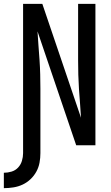

<svg xmlns="http://www.w3.org/2000/svg" viewBox="-58 -755 578 998"><path d="M-38 223V143Q-18 143 2 137Q22 131 36 116Q50 101 56 81Q62 61 62 41V-735H162L363 -143Q361 -180 358 -217.5Q355 -255 352.5 -292Q350 -329 349 -366.5Q348 -404 348 -441V-735H438V0H338L137 -592Q139 -555 142 -517.5Q145 -480 147.5 -443Q150 -406 151 -368.5Q152 -331 152 -294V41Q152 66 147.5 90.5Q143 115 131 137Q119 159 100.5 176.5Q82 194 59.5 204.5Q37 215 12 219Q-13 223 -38 223Z"/></svg>

Font: Iosevka Bendy Medium
Style: Regular
Weight: 500
Monospace: yes
Designer: Belleve Invis
Foundry: Belleve Invis
Version: Version 30.1.2